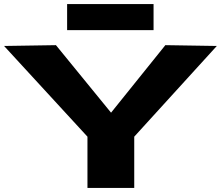

<svg xmlns="http://www.w3.org/2000/svg" viewBox="-21 -924 1086 944"><path d="M409 0V-252L-1 -698L254 -702L525 -370L792 -702L1045 -698L639 -252V0ZM309 -776V-904H734V-776Z"/></svg>

Font: Georama ExtraExtended
Style: Bold
Weight: 700
Width: 8
Designer: Jean-Baptiste Levee
Foundry: Production Type
Version: Version 1.000